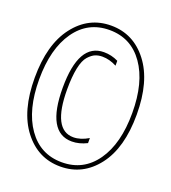

<svg xmlns="http://www.w3.org/2000/svg" viewBox="-122 -782 743 833"><g transform="rotate(20 250.0 -365.0)"><path d="M259.8 -178.7Q293 -178.7 329.1 -200.2V-176.8Q293.9 -159.2 259.8 -159.2Q143.6 -159.2 143.6 -365.2Q143.6 -571.3 259.8 -571.3Q294.9 -571.3 326.2 -555.7V-533.2Q293 -550.8 259.8 -550.8Q242.2 -550.8 227.5 -544.9Q212.9 -539.1 196.8 -521.5Q180.7 -503.9 172.4 -463.9Q164.1 -423.8 164.1 -365.2Q164.1 -178.7 259.8 -178.7ZM419.4 -125.5Q353.5 -40 250 -40Q146.5 -40 80.6 -125.5Q14.6 -210.9 14.6 -364.7Q14.6 -518.6 80.6 -604.5Q146.5 -690.4 250 -690.4Q353.5 -690.4 419.4 -604.5Q485.4 -518.6 485.4 -364.7Q485.4 -210.9 419.4 -125.5ZM92.8 -141.6Q150.4 -59.6 250 -59.6Q349.6 -59.6 407.2 -141.6Q464.8 -223.6 464.8 -364.7Q464.8 -505.9 407.2 -587.9Q349.6 -669.9 250 -669.9Q150.4 -669.9 92.8 -587.9Q35.2 -505.9 35.2 -364.7Q35.2 -223.6 92.8 -141.6Z"/></g></svg>

Font: Mgen+ 1m thin
Style: Regular
Weight: 100
Designer: [Source Han Sans]
Ryoko NISHIZUKA  (kana & ideographs); Paul D. Hunt (Latin, Greek & Cyrillic); Wenlong ZHANG  (bopomofo
Version: Version 1.059.20150602